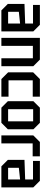

<svg xmlns="http://www.w3.org/2000/svg" viewBox="1076 -1676 600 2792"><g transform="rotate(90 1376.0 -280.0)"><path d="M37 -94V-336L322 -346V-460H52V-560H341L437 -464V0H131ZM152 -254V-98H322V-272Z M531 0V-560H847L943 -464V0H827V-458H647V0Z M1032 -98V-462L1130 -560H1386V-456H1148V-104H1386V0H1130Z M1452 -94V-466L1546 -560H1766L1860 -466V-94L1766 0H1546ZM1568 -98H1744V-462H1568Z M1949 0V-464L2045 -560H2253V-455H2065V0Z M2305 -94V-336L2590 -346V-460H2320V-560H2609L2705 -464V0H2399ZM2420 -254V-98H2590V-272Z"/></g></svg>

Font: Tektur SemiCondensed Medium
Style: Regular
Weight: 500
Width: 4
Designer: Adam Jagosz
Foundry: Adam Jagosz
Version: Version 1.005;gftools[0.9.30]